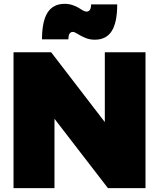

<svg xmlns="http://www.w3.org/2000/svg" viewBox="-20 -971 821 991"><path d="M49.8 0V-701.2H244.1L521 -340.8V-701.2H731V0H537.1L261.2 -357.9V0ZM196.8 -768.1Q196.8 -861.3 225.6 -906.2Q254.4 -951.2 314 -951.2Q335 -951.2 354.2 -944.8Q373.5 -938.5 384.8 -931.2Q396 -923.8 407.2 -917.5Q418.5 -911.1 425.8 -911.1Q450.2 -911.1 450.2 -948.2H585Q585 -855 556.6 -810.5Q528.3 -766.1 469.2 -766.1Q441.9 -766.1 418.9 -776.1Q396 -786.1 380.4 -796.1Q364.7 -806.2 356 -806.2Q333 -806.2 333 -768.1Z"/></svg>

Font: Trueno Black
Style: Regular
Weight: 900
Designer: Julieta Ulanovsky
Foundry: Julieta Ulanovsky
Version: Version 3.001b | FøM Fix